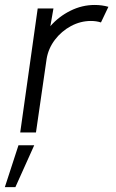

<svg xmlns="http://www.w3.org/2000/svg" viewBox="-92 -534 466 774"><path d="M-10.5 0 60 -500H123.5L111 -428.5Q144.5 -467 191.5 -490.5Q238.5 -514 289.5 -514Q319 -514 345 -506.5L315 -443.5Q296.5 -449.5 274.5 -449.5Q232.5 -449.5 194.2 -429Q156 -408.5 129.5 -373.8Q103 -339 96 -297L53 0ZM-72.5 220.5 -17.5 51.5H46L-30 220.5Z"/></svg>

Font: Urbanist Light
Style: Italic
Weight: 300
Italic angle: -8°
Designer: Corey Hu
Foundry: Corey Hu
Version: Version 1.330; ttfautohint (v1.8.4.7-5d5b)